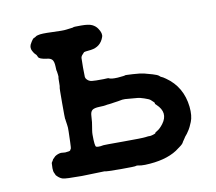

<svg xmlns="http://www.w3.org/2000/svg" viewBox="-59 -499 664 589"><g transform="rotate(-10 273.5 -204.5)"><path d="M100 -58 113 -57Q128 -58 129 -60.5Q130 -63 131.5 -64.5Q133 -66 133.5 -85.5Q134 -105 134.5 -118.5Q135 -132 133.5 -139.5Q132 -147 131.5 -153Q131 -159 130.5 -159Q130 -159 130 -207.5Q130 -256 131 -256.5Q132 -257 132 -272Q132 -287 132.5 -287Q133 -287 133 -290.5Q133 -294 132.5 -296.5Q132 -299 131.5 -303.5Q131 -308 130.5 -308Q130 -308 129.5 -322.5Q129 -337 124 -343Q119 -349 107 -350Q84 -353 81.5 -360Q79 -367 75.5 -369.5Q72 -372 67 -381.5Q62 -391 66 -401Q76 -420 81 -420Q82 -420 85.5 -422.5Q89 -425 90 -425Q91 -425 94 -426Q103 -429 137.5 -427.5Q172 -426 181.5 -427.5Q191 -429 197.5 -429.5Q204 -430 204.5 -431Q205 -432 228.5 -432Q252 -432 262.5 -427Q273 -422 279 -413Q290 -397 286 -386Q276 -357 245 -353Q224 -351 223.5 -350Q223 -349 218 -344Q213 -339 212.5 -333.5Q212 -328 212 -303.5Q212 -279 212.5 -274.5Q213 -270 217 -266Q221 -262 224 -261Q229 -258 245 -258Q261 -258 268 -258Q284 -259 284 -258Q290 -254 311 -255Q335 -257 334.5 -258Q334 -259 358.5 -257.5Q383 -256 393 -253.5Q403 -251 418.5 -246.5Q434 -242 438 -238Q442 -234 444.5 -233.5Q447 -233 457 -226Q506 -192 513 -129Q516 -100 508.5 -82Q501 -64 498 -60Q495 -56 493 -52.5Q491 -49 487 -44.5Q483 -40 481.5 -37Q480 -34 477.5 -31Q475 -28 472.5 -23Q470 -18 448 -3Q411 21 348 23Q334 23 331 22Q322 20 319.5 21.5Q317 23 272 23Q226 23 221 21L151 23Q100 23 92 20.5Q84 18 77.5 12Q71 6 71.5 5.5Q72 5 69 -0.5Q66 -6 66 -16Q66 -26 66.5 -28Q67 -30 66.5 -31Q66 -32 69.5 -37Q73 -42 72 -42L81 -51Q90 -57 100 -58ZM421 -91Q445 -123 414 -152Q409 -156 410 -157.5Q411 -159 407 -162.5Q403 -166 399.5 -169.5Q396 -173 381 -178Q366 -183 361 -183Q356 -183 337.5 -185Q319 -187 313.5 -186Q308 -185 299.5 -183.5Q291 -182 285.5 -181.5Q280 -181 279.5 -180.5Q279 -180 271.5 -179.5Q264 -179 260.5 -178Q257 -177 240.5 -176.5Q224 -176 218 -171Q212 -166 211.5 -153.5Q211 -141 210 -134Q209 -127 208 -121Q207 -115 206 -108.5Q205 -102 205 -96Q205 -60 209.5 -58Q214 -56 223 -57Q232 -58 232.5 -58.5Q233 -59 293.5 -59Q354 -59 364 -60.5Q374 -62 376.5 -61.5Q379 -61 387.5 -63.5Q396 -66 395.5 -67.5Q395 -69 403 -73.5Q411 -78 421 -91Z"/></g></svg>

Font: TT2020 Style E
Style: Regular
Weight: 400
Version: Version 00.2